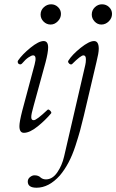

<svg xmlns="http://www.w3.org/2000/svg" viewBox="-20 -608 544 898"><path d="M216.8 -493.2Q197.8 -493.2 183.8 -507.1Q169.9 -521 169.9 -540Q169.9 -560.1 184.8 -574Q199.7 -587.9 219.2 -587.9Q237.8 -587.9 251.5 -574.7Q265.1 -561.5 265.1 -543Q265.1 -523.4 250.2 -508.3Q235.4 -493.2 216.8 -493.2ZM454.1 -493.2Q436 -493.2 422.6 -507.3Q409.2 -521.5 409.2 -540Q409.2 -560.1 423.6 -574Q438 -587.9 457 -587.9Q476.6 -587.9 490.2 -574.7Q503.9 -561.5 503.9 -543Q503.9 -522.9 488.8 -508.1Q473.6 -493.2 454.1 -493.2ZM91.8 13.2Q70.8 13.2 70.8 -18.1Q70.8 -38.1 84 -89.8L142.1 -307.1Q153.3 -349.1 134.8 -349.1Q127.4 -349.1 113.3 -339.6Q99.1 -330.1 84 -312Q78.6 -305.7 72.3 -307.1Q65.9 -308.6 63.7 -314.2Q61.5 -319.8 64 -324.2Q84 -353.5 122.6 -384.8Q161.1 -416 184.1 -416Q205.1 -416 205.1 -386.2Q205.1 -362.3 192.9 -315.9L137.2 -112.8Q131.3 -92.3 128.7 -79.8Q126 -67.4 126.2 -59.6Q126.5 -51.8 129.4 -48.8Q132.3 -45.9 138.2 -45.9Q150.9 -45.9 202.1 -94.2Q206.5 -98.6 214.4 -90.6Q222.2 -82.5 219.2 -78.1Q191.9 -45.4 155.3 -16.1Q118.7 13.2 91.8 13.2ZM150.9 270Q109.9 270 109.9 241.2Q109.9 228.5 120.4 220.2Q130.9 211.9 141.1 211.9Q159.7 211.9 169.9 222.2Q180.2 231 194.8 231Q225.1 231 247.6 198.7Q270 166.5 279.8 124L378.9 -304.2Q381.8 -315.9 381.8 -331.1Q381.8 -349.1 370.1 -349.1Q357.9 -349.1 316.9 -308.1Q314 -305.7 309.1 -307.1Q304.2 -308.6 300.5 -314.2Q296.9 -319.8 299.8 -324.2Q317.4 -352.5 357.2 -384.3Q397 -416 419.9 -416Q441.9 -416 441.9 -379.9Q441.9 -360.4 431.2 -317.9L372.1 -66.9Q361.8 -23.4 354.2 3.9Q346.7 31.2 332.8 74.2Q318.8 117.2 300.5 151.9Q282.2 186.5 259.8 212.9Q208.5 270 150.9 270Z"/></svg>

Font: Junicode SmCond Light
Style: Italic
Weight: 300
Width: 4
Italic angle: -11°
Designer: Peter S. Baker
Version: Version 2.206